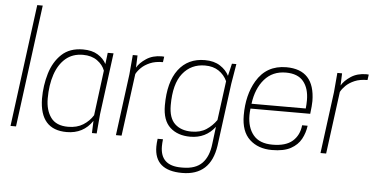

<svg xmlns="http://www.w3.org/2000/svg" viewBox="-61 -922 2470 1252"><g transform="rotate(5 1174.0 -296.0)"><path d="M65 0H29L134 -800H170Z M657 -530H619ZM397 8Q221 8 218 -195Q218 -282 241.5 -360.5Q265 -439 317.5 -488.5Q370 -538 457 -538Q516 -538 554 -514.5Q592 -491 610 -456L619 -530H657L604 -127L593 0H562L565 -80Q506 8 397 8ZM403 -27Q461 -27 501.5 -52.5Q542 -78 566 -117L604 -412Q590 -450 553 -476.5Q516 -503 460 -503Q392 -503 346.5 -464Q301 -425 278 -356.5Q255 -288 255 -200Q255 -123 290 -75Q325 -27 403 -27Z M756 0H719L772 -403L783 -530H814L811 -450Q829 -482 871 -510Q913 -538 973 -538L988 -537L983 -501Q933 -501 898.5 -486Q864 -471 842.5 -450Q821 -429 810 -408Z M1170 208Q988 208 988 51Q988 29 992 0H1027Q1024 26 1024 46Q1024 173 1161 173H1170Q1255 173 1298 129Q1341 85 1350 1L1364 -111Q1304 -32 1202 -32Q1120 -32 1070 -77.5Q1020 -123 1020 -221Q1020 -374 1082 -456Q1144 -538 1255 -538Q1315 -538 1355 -512Q1395 -486 1413 -449L1432 -530H1461L1439 -399L1385 11Q1356 208 1170 208ZM1208 -66Q1265 -66 1304 -91.5Q1343 -117 1370 -156L1404 -413Q1385 -454 1348.5 -478.5Q1312 -503 1259 -503Q1168 -503 1113 -434.5Q1058 -366 1058 -226Q1058 -142 1098.5 -104Q1139 -66 1208 -66Z M1740 8Q1650 8 1594 -44Q1538 -96 1538 -202Q1538 -335 1593 -428Q1658 -538 1788 -538Q1974 -538 1976 -333Q1976 -304 1969 -249H1578Q1575 -226 1575 -206Q1575 -125 1615.5 -76Q1656 -27 1741 -27Q1828 -27 1872 -65.5Q1916 -104 1923 -170H1959Q1953 -123 1931 -82.5Q1909 -42 1863.5 -17Q1818 8 1740 8ZM1937 -281Q1940 -309 1940 -335Q1940 -413 1903 -458Q1866 -503 1788 -503Q1701 -503 1648 -442Q1595 -381 1582 -281Z M2095 0H2058L2111 -403L2122 -530H2153L2150 -450Q2168 -482 2210 -510Q2252 -538 2312 -538L2327 -537L2322 -501Q2272 -501 2237.5 -486Q2203 -471 2181.5 -450Q2160 -429 2149 -408Z"/></g></svg>

Font: Tanohe Sans ExtraLight
Style: Italic
Weight: 200
Designer: Village Type and Design LLC & Cristiano Sobral
Foundry: Cooper Hewitt Smithsonian Design Museum
Version: Version 1.00;September 29, 2021;FontCreator 13.0.0.2655 64-b